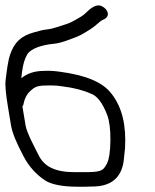

<svg xmlns="http://www.w3.org/2000/svg" viewBox="-31 -710 586 726"><path d="M57.7 -316C61.9 -337.5 70.2 -353.5 82.4 -364.8C103.3 -384.3 111.6 -387 159.8 -387C177.2 -387 192.1 -385.8 204.3 -383.6L204.8 -383.5L205.4 -383.4C248.7 -378.1 285.1 -368.6 313.9 -355.2L314.6 -354.8L315.4 -354.6C335.7 -346.7 356.8 -322.1 374.6 -274.5C382.5 -253.5 386.8 -221.6 386.5 -179.6C386.1 -137.6 381.5 -108.5 374.2 -93.3C358.9 -61.3 347.5 -59 281 -59H251.3C176.7 -59 135.8 -80.7 115 -123.2C102.1 -149.5 70.6 -206.8 66 -234.2L53.8 -307.2C58.5 -313.4 57.3 -316.1 57.7 -316ZM52.3 -438.1C56 -467.3 62.9 -489.5 72.3 -504.8C85.9 -526.4 126.4 -540.3 175 -544.8C203.6 -547.5 239.5 -564 257.6 -570.2C277.7 -577.6 297.3 -591.6 310.7 -599.3C324.1 -607 350 -632 355.8 -634.2C367.2 -637.8 383.9 -648.8 373.8 -668.4C370.4 -675.1 364.6 -680.3 357.7 -684.6C336 -698.2 314.5 -681.6 293.4 -661.1C287.4 -655.3 281.4 -650.7 275.7 -647.3C262.7 -639.7 238.4 -624.7 224.5 -620.4C206 -614.8 169.6 -601 150.3 -599.2C127.5 -597 115.4 -592.2 97 -587.5C49.5 -574.7 22.7 -550.1 7.1 -503.2C1.2 -486.8 -4.1 -455.4 -9.8 -407C-12.2 -387 -8.8 -353 -0.4 -302.5L10.7 -235.9C15.5 -207 31.9 -167.8 59.3 -116.7C78.9 -80.1 105.6 -50.3 139.1 -28C162.8 -12.2 207.5 -4 260.4 -4H290.2C302 -4 314.8 -4.3 328.6 -5C396.2 -8.2 431.6 -44.9 437.5 -109.1C438.9 -124.4 440.3 -137.7 441.7 -148.9L441.8 -149.3L441.8 -149.6C446.6 -235.3 431.3 -303.2 391.4 -354.6C358.4 -398.8 295.2 -425.8 192.3 -439.2C171.1 -442 153.5 -443 135.4 -442C100.2 -441.8 72.2 -432.8 49.5 -414.1C50.1 -419.8 51.2 -429.5 52.3 -438.1Z"/></svg>

Font: MewTooHand
Style: BdLta
Weight: 400
Designer: Mew Too, Robert Jablonski
Version: Version 0.77